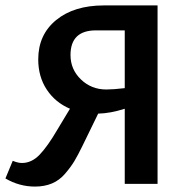

<svg xmlns="http://www.w3.org/2000/svg" viewBox="-21 -678 696 708"><path d="M362 -658H560V0H439V-277Q386 -260 341 -259L284 -142Q266 -105 253 -83.5Q240 -62 219 -37.5Q198 -13 170.5 -1.5Q143 10 108 10Q50 10 -1 -20L26 -85Q45 -77 60 -77Q96 -77 125.5 -108Q155 -139 190 -199L237 -277Q183 -300 151.5 -347.5Q120 -395 120 -459Q120 -550 186 -604Q252 -658 362 -658ZM371 -348Q397 -348 439 -353V-566H333Q239 -566 239 -475Q239 -422 277.5 -385Q316 -348 371 -348Z"/></svg>

Font: EauTest
Style: Bold
Weight: 700
Designer: Christian Thalmann (Catharsis Fonts)
Version: Version 0.001;PS 000.001;hotconv 1.0.88;makeotf.lib2.5.64775